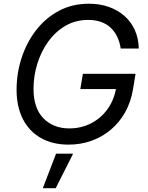

<svg xmlns="http://www.w3.org/2000/svg" viewBox="-20 -757 786 1018"><path d="M343.8 9.8Q258.3 9.8 196.5 -25.4Q134.8 -60.5 101.3 -125.7Q67.9 -190.9 67.9 -281.2Q67.9 -367.7 94.2 -449.2Q120.6 -530.8 170.4 -595.7Q220.2 -660.6 291.3 -699Q362.3 -737.3 451.2 -737.3Q509.8 -737.3 558.1 -720Q606.4 -702.6 641.4 -671.1Q676.3 -639.6 695.6 -595.9Q714.8 -552.2 715.8 -499.5H620.1Q614.7 -534.7 601.3 -562.5Q587.9 -590.3 566.4 -610.4Q544.9 -630.4 515.1 -640.9Q485.4 -651.4 447.8 -651.4Q380.4 -651.4 326.9 -620.1Q273.4 -588.9 235.6 -536.1Q197.8 -483.4 177.7 -418.5Q157.7 -353.5 157.7 -286.1Q157.7 -183.1 210.4 -129.6Q263.2 -76.2 347.2 -76.2Q410.2 -76.2 462.6 -103Q515.1 -129.9 550.3 -178.7Q585.4 -227.5 596.2 -293L622.1 -284.7H405.8L419.4 -365.7H698.7L685.1 -283.2Q673.8 -215.8 643.6 -161.9Q613.3 -107.9 567.9 -69.6Q522.5 -31.2 465.3 -10.7Q408.2 9.8 343.8 9.8ZM207 240.7 277.3 57.6H367.7L275.4 240.7Z"/></svg>

Font: Inter
Style: Italic
Weight: 400
Italic angle: -9.3988°
Designer: Rasmus Andersson
Foundry: rsms
Version: Version 4.001;git-66647c0bb